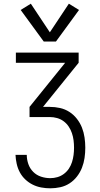

<svg xmlns="http://www.w3.org/2000/svg" viewBox="-20 -1020 540 1040"><path d="M252 0Q228 0 203.5 -4.5Q179 -9 157 -20Q135 -31 117 -48Q99 -65 87.5 -86.5Q76 -108 70.5 -132.5Q65 -157 64 -181H125Q125 -156 133.5 -131.5Q142 -107 160 -89Q178 -71 202.5 -63Q227 -55 252 -55Q272 -55 291 -60.5Q310 -66 326 -78Q342 -90 353 -106.5Q364 -123 370 -142Q376 -161 378.5 -180.5Q381 -200 381 -220Q381 -240 378.5 -260Q376 -280 369.5 -299Q363 -318 352 -334.5Q341 -351 325 -363Q309 -375 289.5 -380.5Q270 -386 250 -386H140V-441L333 -680H66V-735H406V-680L213 -441H250Q278 -441 305 -435Q332 -429 355.5 -414Q379 -399 396.5 -376.5Q414 -354 424 -328.5Q434 -303 438 -275Q442 -247 442 -220Q442 -192 438 -164.5Q434 -137 424 -111.5Q414 -86 397 -64Q380 -42 357 -27Q334 -12 307 -6Q280 0 252 0ZM217 -795 92 -966 147 -1000 250 -845 353 -1000 408 -966 283 -795Z"/></svg>

Font: Iosevka Term Light
Style: Regular
Weight: 300
Monospace: yes
Designer: Belleve Invis
Foundry: Belleve Invis
Version: Version 9.0.1; ttfautohint (v1.8.3)